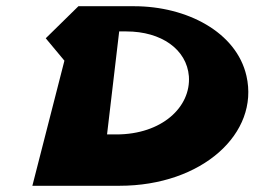

<svg xmlns="http://www.w3.org/2000/svg" viewBox="-20 -597 887 617"><path d="M232 -577 127 -474 187 -402 84 0H364C630 0 814 -169 772 -353C740 -494 580 -577 411 -577ZM324 -165 363 -496H386C499 -496 580 -438 587 -352C594 -253 500 -165 354 -165Z"/></svg>

Font: Hussar Milosc
Style: Bold
Weight: 700
Foundry: Cannot Into Space Fonts
Version: Version 1.02